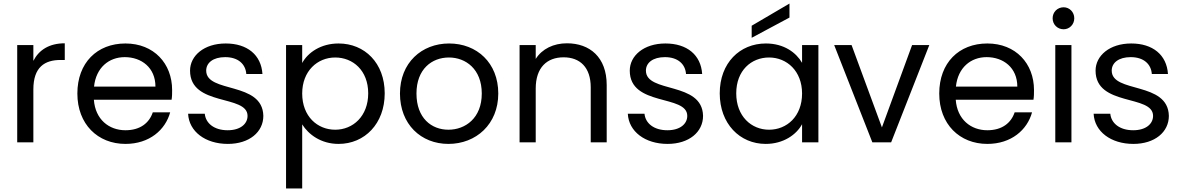

<svg xmlns="http://www.w3.org/2000/svg" viewBox="-20 -802 6658 1082"><path d="M168 -298C168 -425 233 -464 321 -464H345V-558C257 -558 199 -520 168 -459V-548H77V0H168Z M683 -480C777 -480 856 -421 856 -314H510C521 -421 594 -480 683 -480ZM841 -169C821 -109 770 -68 687 -68C594 -68 517 -129 509 -240H947C950 -259 950 -275 950 -295C950 -444 847 -557 687 -557C527 -557 416 -448 416 -275C416 -102 531 9 687 9C822 9 912 -70 939 -169Z M1464 -149C1460 -345 1142 -275 1142 -404C1142 -448 1181 -480 1249 -480C1322 -480 1364 -441 1368 -385H1459C1452 -493 1373 -557 1252 -557C1130 -557 1051 -488 1051 -404C1051 -200 1375 -271 1375 -149C1375 -104 1335 -68 1263 -68C1186 -68 1139 -108 1134 -161H1040C1045 -61 1137 9 1264 9C1385 9 1464 -58 1464 -149Z M2055 -276C2055 -147 1969 -71 1869 -71C1769 -71 1683 -146 1683 -275C1683 -402 1769 -478 1869 -478C1969 -478 2055 -405 2055 -276ZM1683 260V-101C1718 -45 1788 9 1888 9C2035 9 2148 -105 2148 -276C2148 -447 2035 -557 1888 -557C1788 -557 1715 -506 1683 -447V-548H1592V260Z M2788 -275C2788 -448 2667 -557 2511 -557C2356 -557 2234 -448 2234 -275C2234 -102 2352 9 2507 9C2663 9 2788 -102 2788 -275ZM2327 -275C2327 -413 2414 -478 2510 -478C2604 -478 2695 -413 2695 -275C2695 -136 2602 -71 2507 -71C2412 -71 2327 -136 2327 -275Z M3309 0H3399V-323C3399 -480 3303 -558 3175 -558C3100 -558 3035 -527 2999 -470V-548H2908V0H2999V-303C2999 -422 3063 -479 3156 -479C3248 -479 3309 -423 3309 -310Z M3942 -149C3938 -345 3620 -275 3620 -404C3620 -448 3659 -480 3727 -480C3800 -480 3842 -441 3846 -385H3937C3930 -493 3851 -557 3730 -557C3608 -557 3529 -488 3529 -404C3529 -200 3853 -271 3853 -149C3853 -104 3813 -68 3741 -68C3664 -68 3617 -108 3612 -161H3518C3523 -61 3615 9 3742 9C3863 9 3942 -58 3942 -149Z M4500 -275C4500 -146 4414 -71 4314 -71C4214 -71 4129 -147 4129 -276C4129 -405 4214 -478 4314 -478C4414 -478 4500 -402 4500 -275ZM4036 -276C4036 -105 4149 9 4295 9C4395 9 4468 -43 4500 -102V0H4592V-548H4500V-448C4467 -505 4399 -557 4296 -557C4149 -557 4036 -447 4036 -276ZM4216 -657V-589L4429 -703V-782Z M4681 -548 4896 0H5002L5217 -548H5120L4950 -84L4779 -548Z M5540 -480C5634 -480 5713 -421 5713 -314H5367C5378 -421 5451 -480 5540 -480ZM5698 -169C5678 -109 5627 -68 5544 -68C5451 -68 5374 -129 5366 -240H5804C5807 -259 5807 -275 5807 -295C5807 -444 5704 -557 5544 -557C5384 -557 5273 -448 5273 -275C5273 -102 5388 9 5544 9C5679 9 5769 -70 5796 -169Z M5974 -637C6007 -637 6034 -664 6034 -699C6034 -734 6007 -761 5974 -761C5939 -761 5912 -734 5912 -699C5912 -664 5939 -637 5974 -637ZM5927 0H6018V-548H5927Z M6567 -149C6563 -345 6245 -275 6245 -404C6245 -448 6284 -480 6352 -480C6425 -480 6467 -441 6471 -385H6562C6555 -493 6476 -557 6355 -557C6233 -557 6154 -488 6154 -404C6154 -200 6478 -271 6478 -149C6478 -104 6438 -68 6366 -68C6289 -68 6242 -108 6237 -161H6143C6148 -61 6240 9 6367 9C6488 9 6567 -58 6567 -149Z"/></svg>

Font: Matrixport Regular
Style: Regular
Weight: 400
Designer: Ninad Kale (Devanagari), Jonny Pinhorn (Latin)
Foundry: Indian Type Foundry
Version: Version 3.200;PS 1.000;hotconv 16.6.54;makeotf.lib2.5.65590